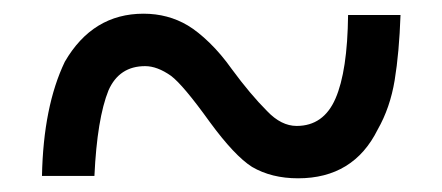

<svg xmlns="http://www.w3.org/2000/svg" viewBox="-20 -432 642 279"><path d="M562 -410.2Q560.1 -355.5 553.5 -315.4Q546.9 -275.4 528.8 -243.7Q493.7 -172.9 413.1 -172.9Q374.5 -172.9 346.2 -189.5Q320.8 -205.6 284.7 -254.9Q246.1 -308.6 228.5 -321.8Q208.5 -335.9 190.9 -335.9Q153.3 -335.9 137.7 -300.8Q121.1 -259.8 117.2 -176.3H41Q43 -277.3 74.2 -342.3Q114.7 -412.1 188.5 -412.1Q224.1 -412.1 252.9 -395Q267.6 -386.2 284.4 -369.9Q301.3 -353.5 316.9 -331.5Q343.8 -294.9 368.2 -270.5Q388.7 -249 411.1 -249Q450.2 -249 467.5 -288.8Q484.9 -328.6 485.8 -410.2Z"/></svg>

Font: Vazir Code Hack
Style: Code-Hack
Weight: 400
Foundry: DejaVu fonts team - Redesigned by Saber Rastikerdar
Version: Version 1.1.2